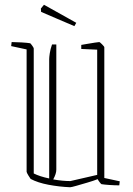

<svg xmlns="http://www.w3.org/2000/svg" viewBox="-20 -778 558 808"><path d="M92 -570 27 -584 29 -601Q46 -601 70.5 -599.5Q95 -598 107 -596Q109 -595 115.5 -586Q122 -577 122 -574V-48Q148 -35 187 -27V-529Q187 -537 189.5 -554Q192 -571 199 -591H217V-64Q217 -47 204 -23Q243 -16 276 -16L389 -42V-569L322 -572V-589Q328 -590 345 -593Q362 -596 378.5 -598.5Q395 -601 398 -601Q400 -601 409.5 -591.5Q419 -582 419 -579V-29L484 -15L482 2Q463 2 441 0.5Q419 -1 407 -3Q405 -4 399.5 -11Q394 -18 391 -24Q373 -17 347.5 -9.5Q322 -2 301 4Q280 10 275 10Q229 8 184 -0.5Q139 -9 109 -25Q107 -27 99.5 -39.5Q92 -52 92 -55ZM293 -668Q258 -683 220.5 -699Q183 -715 153 -728L152 -742L165 -758L301 -682Z"/></svg>

Font: Grenze Gotisch Thin
Style: Regular
Weight: 100
Designer: Renata Polastri
Foundry: Omnibus-Type
Version: Version 1.001